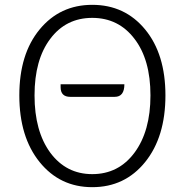

<svg xmlns="http://www.w3.org/2000/svg" viewBox="-20 -762 766 795"><path d="M271 -361Q231 -361 231 -401V-413H495Q495 -361 455 -361ZM362 13Q228 13 144 -91Q60 -195 60 -367Q60 -538 144 -640Q228 -742 362 -742Q497 -742 581 -640Q665 -538 665 -367Q665 -195 581 -91Q497 13 362 13ZM362 -41Q471 -41 537 -130Q603 -219 603 -367Q603 -515 537 -601Q471 -688 362 -688Q253 -688 188 -601Q123 -515 123 -367Q123 -219 188 -130Q254 -41 362 -41Z"/></svg>

Font: Swei Half Moon CJK SC
Style: Light
Weight: 300
Version: Version 2.071